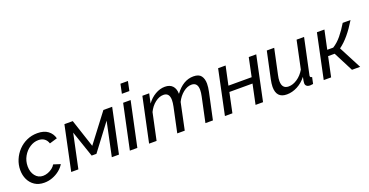

<svg xmlns="http://www.w3.org/2000/svg" viewBox="-31 -1420 4078 2120"><g transform="rotate(-20 2008.0 -360.0)"><path d="M227 10Q161 10 115.5 -20Q70 -50 46 -100Q22 -150 22 -211Q22 -274 46 -331.5Q70 -389 112.5 -434Q155 -479 212.5 -505Q270 -531 337 -531Q414 -531 460.5 -496.5Q507 -462 522 -404L431 -377Q419 -415 391 -435Q363 -455 322 -455Q269 -455 221 -423.5Q173 -392 143 -339Q113 -286 113 -222Q113 -155 148 -110.5Q183 -66 239 -66Q268 -66 297 -77Q326 -88 349.5 -106.5Q373 -125 385 -147L466 -121Q443 -83 405.5 -53.5Q368 -24 322 -7Q276 10 227 10Z M544 0 654 -522H752L861 -192L1112 -522H1215L1105 0H1021L1105 -399L874 -93H818L713 -401L628 0Z M1388 -730H1476L1453 -620H1365ZM1344 -522H1432L1321 0H1233Z M1570 -522H1650L1626 -410Q1666 -466 1722 -498.5Q1778 -531 1836 -531Q1894 -531 1925 -498Q1956 -465 1957 -404Q2050 -531 2171 -531Q2235 -531 2261 -496Q2287 -461 2287 -404Q2287 -383 2284 -360Q2281 -337 2276 -312L2209 0H2121L2183 -292Q2192 -334 2192 -365Q2192 -452 2120 -452Q2071 -452 2022.5 -413.5Q1974 -375 1944 -314L1878 0H1790L1852 -292Q1861 -336 1861 -366Q1861 -452 1790 -452Q1741 -452 1692.5 -414.5Q1644 -377 1614 -315L1547 0H1459Z M2350 0 2460 -522H2548L2501 -302H2774L2820 -522H2908L2798 0H2710L2759 -233H2487L2438 0Z M3076 10Q2954 10 2954 -122Q2954 -141 2957 -162.5Q2960 -184 2965 -209L3032 -522H3119L3056 -226Q3047 -186 3047 -157Q3047 -66 3125 -66Q3175 -66 3226.5 -100.5Q3278 -135 3313 -195L3382 -522H3470L3382 -108Q3381 -104 3380.5 -101Q3380 -98 3380 -95Q3380 -77 3402 -76L3386 0Q3375 1 3366.5 2.5Q3358 4 3351 4Q3324 4 3310 -8Q3296 -20 3296 -40Q3296 -49 3298 -64.5Q3300 -80 3307 -112Q3262 -54 3201 -22Q3140 10 3076 10Z M3511 0 3621 -522H3709L3662 -301H3732Q3787 -335 3834 -392.5Q3881 -450 3924 -522H4016Q3964 -436 3910.5 -372Q3857 -308 3800 -267L3939 0H3843L3724 -232H3647L3598 0Z"/></g></svg>

Font: Raleway Medium
Style: Italic
Weight: 500
Italic angle: -12°
Designer: Matt McInerney, Pablo Impallari, Rodrigo Fuenzalida
Foundry: Matt McInerney, Pablo Impallari, Rodrigo Fuenzalida
Version: Version 4.026